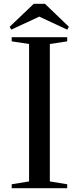

<svg xmlns="http://www.w3.org/2000/svg" viewBox="-20 -997 414 1017"><path d="M336 -21V0H42V-21L134 -36V-764L42 -778V-800H336V-778L244 -764V-36ZM336 -840 188 -909 40 -840 31 -855 159 -977H218L345 -855Z"/></svg>

Font: Prata
Style: Regular
Weight: 400
Designer: Cyreal (www.cyreal.org)
Foundry: Cyreal (www.cyreal.org)
Version: Version 1.010